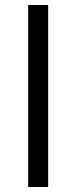

<svg xmlns="http://www.w3.org/2000/svg" viewBox="-20 -750 306 770"><path d="M93 0V-730H173.1V0Z"/></svg>

Font: M PLUS 2 Thin
Style: Regular
Weight: 100
Designer: Coji Morishita
Foundry: UNDERFOREST DESIGN
Version: Version 1.001